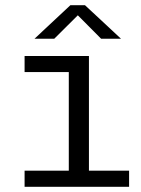

<svg xmlns="http://www.w3.org/2000/svg" viewBox="-20 -714 540 734"><path d="M74 0V-61.5H243V-438.5H74V-500H320V-61.5H473.5V0ZM112 -566 249 -694H305L442.5 -566H366.5L277.5 -655.5L187.5 -566Z"/></svg>

Font: Trispace Thin Light
Style: Regular
Weight: 300
Version: Version 1.210